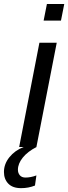

<svg xmlns="http://www.w3.org/2000/svg" viewBox="-81 -745 346 973"><path d="M244.6 -724.6 228 -640.6H140.1L156.7 -724.6ZM206.5 -528.3 103.5 0H16.1L118.7 -528.3ZM25.9 208.5Q-17.1 208.5 -39.1 185.5Q-61 162.6 -61 126.5Q-61 85.9 -33.2 51.5Q-5.4 17.1 39.1 0H104Q58.6 23.4 34.2 54Q9.8 84.5 9.8 115.2Q9.8 131.8 19.5 143.3Q29.3 154.8 47.9 154.8Q74.7 154.8 103.5 144L96.2 195.3Q63.5 208.5 25.9 208.5Z"/></svg>

Font: Arimo
Style: Italic
Weight: 400
Italic angle: -12°
Designer: Steve Matteson
Foundry: Monotype Imaging Inc.
Version: Version 1.33